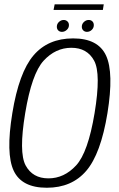

<svg xmlns="http://www.w3.org/2000/svg" viewBox="-20 -856 547 880"><path d="M194.5 4.5Q309 4.5 375.5 -73.2Q442 -151 472.5 -337.5Q502.5 -523 466 -601.5Q429.5 -680 315 -680Q200 -680 133.5 -602Q67 -524 36.5 -337.5Q6 -151.5 42.8 -73.5Q79.5 4.5 194.5 4.5ZM202 -38.5Q129.5 -38.5 97.5 -97.8Q65.5 -157 95.5 -337.5Q125.5 -518.5 180 -577.8Q234.5 -637 307 -637Q379.5 -637 411.5 -577.8Q443.5 -518.5 413.5 -337.5Q383.5 -157 328.8 -97.8Q274 -38.5 202 -38.5ZM264 -710Q276 -710 286 -719Q296 -728 296 -741Q296 -751.5 289 -758Q282 -764.5 272 -764.5Q260 -764.5 250.2 -755.5Q240.5 -746.5 240.5 -733.5Q240.5 -723 247 -716.5Q253.5 -710 264 -710ZM378.5 -710Q391 -710 400.5 -719Q410 -728 410 -741Q410 -751.5 403.5 -758Q397 -764.5 386.5 -764.5Q374.5 -764.5 364.8 -755.5Q355 -746.5 355 -733.5Q355 -723 361.8 -716.5Q368.5 -710 378.5 -710ZM225.5 -810.5H451.5L455.5 -836H230.5Z"/></svg>

Font: Anybody SemiCondensed Light
Style: Italic
Weight: 300
Width: 4
Italic angle: -10°
Version: Version 1.113;gftools[0.9.25]